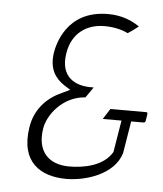

<svg xmlns="http://www.w3.org/2000/svg" viewBox="-46 -616 555 653"><g transform="rotate(5 232.0 -289.5)"><path d="M64 -168C45 -48 116 -4 204 -4C269 -4 366 -33 389 -108L407 -218H441C456 -218 455 -217 458 -236C461 -255 462 -254 446 -254H333L310 -218H374L356 -109C327 -60 262 -47 210 -47C142 -47 98 -87 111 -168C118 -214 167 -281 245 -286L270 -322H259C208 -322 154 -347 167 -429C178 -501 230 -533 288 -533C319 -533 347 -527 369 -516C377 -521 393 -532 405 -542C377 -561 343 -575 297 -575C153 -575 129 -452 125 -429C116 -372 139 -341 169 -321L191 -307L164 -294C118 -274 74 -234 64 -168Z"/></g></svg>

Font: Charger Sport
Style: HLNrwObl
Weight: 100
Designer: Jasper
Foundry: Cannot Into Space Fonts
Version: Version 1.1